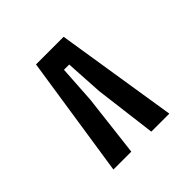

<svg xmlns="http://www.w3.org/2000/svg" viewBox="-39 -684 607 607"><g transform="rotate(45 264.0 -381.0)"><path d="M468 -255.5 60 -317.5V-441L468 -505.5V-425L261 -399L134.5 -391.5V-368L261 -360L468 -335.5Z"/></g></svg>

Font: Big Shoulders Text Thin SemiBold
Style: Regular
Weight: 600
Version: Version 2.002